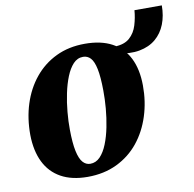

<svg xmlns="http://www.w3.org/2000/svg" viewBox="-77 -741 842 833"><g transform="rotate(-10 344.5 -324.5)"><path d="M331 -557Q402 -557 450 -531.2Q498 -505.5 522.8 -456Q547.5 -406.5 548 -335.5Q548.5 -264 528.2 -200.8Q508 -137.5 469 -89.2Q430 -41 373 -13.5Q316 14 243.5 14Q174.5 14 127 -12.2Q79.5 -38.5 55 -88.2Q30.5 -138 29.5 -208Q29 -281 49.2 -344.2Q69.5 -407.5 108.5 -455.2Q147.5 -503 203.5 -530Q259.5 -557 331 -557ZM313.5 -502.5Q288.5 -502.5 270.2 -483Q252 -463.5 239 -431.2Q226 -399 217.8 -359.5Q209.5 -320 205.8 -278.8Q202 -237.5 202.5 -201Q203 -142 210.5 -106.5Q218 -71 231.8 -55.5Q245.5 -40 264.5 -40Q289.5 -40 308 -59.2Q326.5 -78.5 339.5 -111Q352.5 -143.5 360.5 -183.5Q368.5 -223.5 372 -264.8Q375.5 -306 375 -343.5Q374.5 -404 367.2 -438.8Q360 -473.5 346.5 -488Q333 -502.5 313.5 -502.5ZM568.5 -663H689Q689 -617.5 674.5 -580.5Q660 -543.5 631.2 -519.2Q602.5 -495 559.8 -487Q517 -479 460.5 -491.5L456 -522.5Q499.5 -523.5 523 -544.5Q546.5 -565.5 556.2 -597.8Q566 -630 568.5 -663Z"/></g></svg>

Font: Merriweather 48pt Black
Style: Italic
Weight: 900
Italic angle: -7.8°
Version: Version 2.101